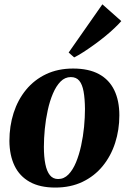

<svg xmlns="http://www.w3.org/2000/svg" viewBox="-20 -854 596 888"><path d="M318 -537Q390.5 -537 437.8 -511.2Q485 -485.5 508.5 -437Q532 -388.5 532 -320.5Q532 -253.5 512.5 -193Q493 -132.5 455 -86Q417 -39.5 361.8 -13Q306.5 13.5 235.5 13.5Q164.5 13.5 117.5 -12.8Q70.5 -39 47.2 -87.5Q24 -136 23.5 -202Q23.5 -271 43 -331.8Q62.5 -392.5 100.5 -438.8Q138.5 -485 193.2 -511Q248 -537 318 -537ZM307.5 -497.5Q280.5 -497.5 260 -476.8Q239.5 -456 224.8 -421.2Q210 -386.5 200.8 -344Q191.5 -301.5 187.2 -257.5Q183 -213.5 183 -175Q183 -128 189.8 -94.8Q196.5 -61.5 210.8 -43.8Q225 -26 249 -26Q276 -26 296.5 -47Q317 -68 331.5 -103Q346 -138 355.2 -180.5Q364.5 -223 368.8 -267.2Q373 -311.5 373 -350Q372.5 -398.5 366.5 -431.2Q360.5 -464 346.5 -480.8Q332.5 -497.5 307.5 -497.5ZM297.5 -611 453.5 -834 541 -756.5Q529 -742.5 509.2 -723.8Q489.5 -705 465.2 -685.2Q441 -665.5 415.2 -647Q389.5 -628.5 365.5 -613Q341.5 -597.5 323 -588.5Z"/></svg>

Font: Merriweather 96pt ExtraBold
Style: Italic
Weight: 800
Italic angle: -7.8°
Version: Version 2.101